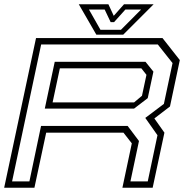

<svg xmlns="http://www.w3.org/2000/svg" viewBox="-24 -878 874 898"><path d="M-4.5 0 144.5 -700H736L817 -597L771 -380L698 -324L745 -257.5L690 0H548.5L592.5 -207.5L553.5 -257.5H192L137 0ZM32.5 -29.5H113.5L168 -289H573L626 -218.5L586 -29.5H667L712.5 -245.5L655.5 -326.5L742.5 -392L783 -583L714 -670H168.5ZM185.5 -370 232 -589H656.5L693.5 -543L667 -419L603 -370ZM222 -399H603L640 -430L661 -528L637 -558.5H256ZM426.5 -716 344.5 -858H483L508 -804L556 -858H694.5L552.5 -716ZM446 -738.5H541.5L636 -833.5H562.5L509.5 -774.5H493.5L465.5 -833.5H392Z"/></svg>

Font: Tourney Expanded Light
Style: Italic
Weight: 300
Width: 7
Italic angle: -12°
Designer: Tyler Finck
Foundry: Etcetera Type Co
Version: Version 1.010; ttfautohint (v1.8.3)